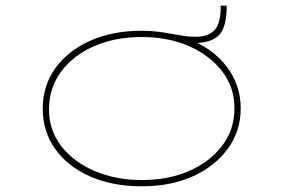

<svg xmlns="http://www.w3.org/2000/svg" viewBox="-20 -644 995 674"><path d="M478 10Q374 10 295.5 -25Q217 -60 173.5 -121.5Q130 -183 130 -263Q130 -342 173.5 -403.5Q217 -465 295.5 -500.5Q374 -536 478 -536Q506 -536 532 -533Q558 -530 583 -525Q609 -521 625 -518Q641 -515 668 -515Q710 -515 732.5 -537.5Q755 -560 755 -624H776Q776 -575 764.5 -546Q753 -517 725.5 -504.5Q698 -492 650 -492L641 -507Q726 -475 775.5 -410.5Q825 -346 825 -263Q825 -185 780.5 -123Q736 -61 658 -25.5Q580 10 478 10ZM478 -12Q570 -12 643 -43.5Q716 -75 759.5 -132Q803 -189 803 -263Q804 -335 761 -392Q718 -449 644.5 -481.5Q571 -514 478 -514Q383 -514 309.5 -481.5Q236 -449 194.5 -392.5Q153 -336 152 -263Q151 -189 194 -132.5Q237 -76 311.5 -44Q386 -12 478 -12Z"/></svg>

Font: Lexend Zetta Thin
Style: Regular
Weight: 250
Version: Version 1.007